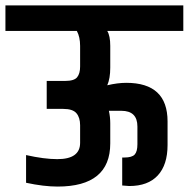

<svg xmlns="http://www.w3.org/2000/svg" viewBox="-54 -683 695 707"><path d="M241 -514Q241 -547 229 -569H-34V-663H621V-569H341Q352 -551 352 -514V-434Q352 -394 341 -369Q379 -378 411 -378Q563 -378 563 -236V-149Q563 -76 527 -37Q491 2 422 2L396 0V-103H404Q432 -103 442 -114Q452 -125 452 -152V-217Q452 -275 393 -275H347Q352 -252 352 -229V-155Q352 4 158 4Q107 4 42 -10V-112Q109 -97 157 -97Q241 -97 241 -157V-222Q241 -250 227.5 -266Q214 -282 179 -282H118V-385H186Q219 -385 230 -398.5Q241 -412 241 -438Z"/></svg>

Font: Khand Semibold
Style: Regular
Weight: 600
Designer: Devanagari: Sanchit Sawaria, Jyotish Sonowal; Latin: Satya Rajpurohit
Foundry: Indian Type Foundry
Version: Version 1.100;PS 1.0;hotconv 1.0.78;makeotf.lib2.5.61930; tt